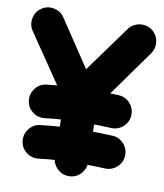

<svg xmlns="http://www.w3.org/2000/svg" viewBox="-89 -798 815 955"><g transform="rotate(10 319.0 -321.0)"><path d="M66.9 -48.8Q63 -83 84.2 -110.6Q105.5 -138.2 139.6 -142.1Q200.2 -149.4 258.1 -152.3Q315.9 -155.3 373.5 -155.3Q437.5 -155.3 502 -152.3Q536.6 -150.9 559.8 -125.2Q583 -99.6 581.5 -64.9Q580.1 -30.8 554.4 -7.3Q528.8 16.1 494.1 14.6Q432.6 11.7 373.5 11.7Q319.8 11.7 267.3 14.4Q214.8 17.1 160.2 23.9Q126 27.8 98.4 6.6Q70.8 -14.6 66.9 -48.8ZM62.5 -252.4Q58.6 -286.6 79.8 -314.2Q101.1 -341.8 135.3 -345.7Q195.8 -353 253.7 -356Q311.5 -358.9 369.1 -358.9Q433.1 -358.9 497.6 -356Q532.2 -354.5 555.4 -328.9Q578.6 -303.2 577.1 -268.6Q575.7 -234.4 550 -210.9Q524.4 -187.5 489.7 -189Q428.2 -191.9 369.1 -191.9Q315.4 -191.9 262.9 -189.2Q210.4 -186.5 155.8 -179.7Q121.6 -175.8 94 -197Q66.4 -218.3 62.5 -252.4ZM324.2 83.5Q290 84 264.9 59.8Q239.7 35.6 239.3 1.5L234.4 -283.2L22.5 -594.7Q2.9 -622.6 8.5 -657Q14.2 -691.4 42 -710.9Q69.8 -731 104.2 -725.1Q138.7 -719.2 158.2 -691.4L315.9 -455.1L483.4 -686Q502.4 -714.4 537.1 -720.7Q571.8 -727.1 600.1 -708Q628.4 -689 634.8 -654.3Q641.1 -619.6 622.1 -591.3L401.4 -282.2L406.2 -1.5Q406.7 32.7 382.8 57.9Q358.9 83 324.2 83.5Z"/></g></svg>

Font: Mikhak-FD Black
Style: Regular
Weight: 900
Designer: Amin Abedi
Version: Version 3.2